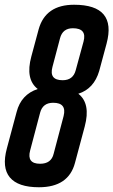

<svg xmlns="http://www.w3.org/2000/svg" viewBox="-58 -779 477 809"><path d="M254 -759Q435 -759 391 -595L360 -480Q338 -405 272 -384Q325 -343 299 -246L258 -93Q231 10 106 10Q18 10 -16.5 -31.5Q-51 -73 -29 -154L12 -307Q31 -381 101 -404Q48 -445 74 -541L105 -656Q134 -759 254 -759ZM294 -604Q309 -660 249 -660Q206 -660 195 -618L163 -497Q148 -441 206 -441Q250 -441 261 -483ZM210 -290Q224 -346 166 -346Q122 -346 111 -304L69 -145Q54 -89 111 -89Q158 -89 168 -131Z"/></svg>

Font: Air America
Style: Regular
Weight: 400
Designer: William G. Sherman
Foundry: Aaron Bell – Saja Typeworks
Version: Version 1.100;PS 001.100;hotconv 1.0.88;makeotf.lib2.5.64775